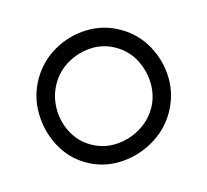

<svg xmlns="http://www.w3.org/2000/svg" viewBox="-64 -841 547 507"><g transform="rotate(15 209.5 -587.0)"><path d="M209 -406Q162 -406 121.5 -431.5Q81 -457 56.5 -498.5Q32 -540 32 -588Q32 -636 56 -677Q80 -718 120.5 -743Q161 -768 209 -768Q257 -768 297.5 -743.5Q338 -719 362.5 -678.5Q387 -638 387 -588Q387 -541 362.5 -499Q338 -457 297.5 -431.5Q257 -406 209 -406ZM209 -455Q245 -455 274.5 -474Q304 -493 321.5 -523.5Q339 -554 339 -588Q339 -621 321.5 -651Q304 -681 274.5 -700Q245 -719 209 -719Q173 -719 144 -700Q115 -681 98 -651.5Q81 -622 81 -588Q81 -554 98 -523.5Q115 -493 144.5 -474Q174 -455 209 -455Z"/></g></svg>

Font: Dosis
Style: Regular
Weight: 400
Designer: EdgarTolentino, PabloImpallari, IginoMarini
Foundry: EdgarTolentino, PabloImpallari, IginoMarini
Version: Version 3.001; ttfautohint (v1.8.2)